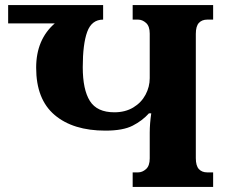

<svg xmlns="http://www.w3.org/2000/svg" viewBox="-20 -734 886 754"><path d="M749 -113Q749 -83 761 -70Q773 -57 794 -57H817V0H501V-57H522Q539 -57 553.5 -70Q568 -83 568 -112V-213Q568 -248 574 -289H565Q539 -260 501 -240.5Q463 -221 394 -221Q267 -221 194.5 -282.5Q122 -344 122 -468Q122 -524 140.5 -567.5Q159 -611 195 -642H12V-714H385V-657Q340 -657 322.5 -609Q305 -561 305 -470Q305 -382 333 -337.5Q361 -293 429 -293Q472 -293 503.5 -312Q535 -331 551.5 -362Q568 -393 568 -427V-602Q568 -631 553.5 -644Q539 -657 522 -657H501V-714H817V-657H794Q773 -657 761 -644Q749 -631 749 -601Z"/></svg>

Font: Noto Serif Georgian ExtraBold
Style: Regular
Weight: 800
Designer: Monotype Design Team, Akaki Razmadze
Foundry: Google LLC
Version: Version 2.003; ttfautohint (v1.8.4.7-5d5b)